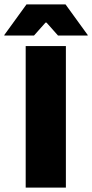

<svg xmlns="http://www.w3.org/2000/svg" viewBox="-64 -847 416 867"><path d="M233.5 0H52V-639H233.5ZM55.5 -827H232L332 -689V-686.5H198L146 -745H141.5L89.5 -686.5H-44.5V-689Z"/></svg>

Font: Anek Telugu ExtraBold
Style: Regular
Weight: 800
Designer: Omkar Bhoir (Telugu), Yesha Goshar (Latin)
Foundry: Ek Type
Version: Version 1.003